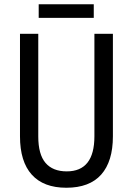

<svg xmlns="http://www.w3.org/2000/svg" viewBox="-20 -873 625 903"><path d="M511 -232Q511 -114 456 -52Q401 10 292 10Q185 10 129.5 -51.5Q74 -113 74 -232V-714H160V-231Q160 -147 194 -107Q228 -67 294 -67Q424 -67 424 -232V-714H511ZM421 -853V-789H162V-853Z"/></svg>

Font: Noto Sans Malayalam Condensed
Style: Regular
Weight: 400
Width: 3
Designer: Jelle Bosma - Monotype Design Team
Foundry: Monotype Imaging Inc.
Version: Version 2.104; ttfautohint (v1.8.4.7-5d5b)